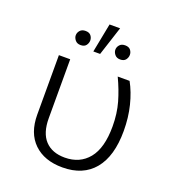

<svg xmlns="http://www.w3.org/2000/svg" viewBox="-136 -834 861 957"><g transform="rotate(20 294.5 -355.0)"><path d="M156 -500V-187Q156 -109 193 -69.5Q230 -30 297 -30Q377 -30 423 -86.5Q469 -143 469 -257Q469 -326 452.5 -383.5Q436 -441 408 -500H471Q498 -451 513.5 -388.5Q529 -326 529 -255Q529 -121 470.5 -50.5Q412 20 303 20Q207 20 151.5 -33.5Q96 -87 96 -185V-500ZM281 -730H337L287 -576H251ZM390 -584Q371 -584 361 -596.5Q351 -609 351 -622Q351 -636 361 -647.5Q371 -659 390 -659Q410 -659 419 -647.5Q428 -636 428 -622Q428 -608 419 -596Q410 -584 390 -584ZM180 -584Q161 -584 151 -596.5Q141 -609 141 -622Q141 -636 151 -647.5Q161 -659 180 -659Q200 -659 209 -647.5Q218 -636 218 -622Q218 -608 209 -596Q200 -584 180 -584Z"/></g></svg>

Font: Moderustic Light
Style: Regular
Weight: 300
Designer: Tural Alisoy
Foundry: TAFT Foundry
Version: Version 2.120